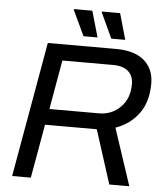

<svg xmlns="http://www.w3.org/2000/svg" viewBox="-58 -920 843 971"><g transform="rotate(5 363.5 -434.0)"><path d="M337.9 -735.8 276.9 -865.2 278.8 -868.2H371.1L409.2 -735.8ZM479 -735.8 418.9 -865.2 420.9 -868.2H512.2L549.8 -735.8ZM40 0 161.1 -686H506.8Q602.1 -686 651.1 -643.3Q700.2 -600.6 700.2 -526.9Q700.2 -434.1 656.7 -374.8Q613.3 -315.4 539.1 -289.1L634.8 0H533.2L445.8 -272.9H183.1L134.8 0ZM198.2 -354H449.2Q514.2 -354 558.6 -398.2Q603 -442.4 603 -515.1Q603 -557.6 576.7 -580.8Q550.3 -604 499 -604H242.2Z"/></g></svg>

Font: Archivo
Style: Italic
Weight: 400
Italic angle: -10°
Designer: Hector Gatti
Foundry: Omnibus-Type
Version: Version 2.001